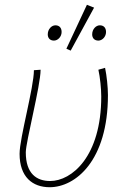

<svg xmlns="http://www.w3.org/2000/svg" viewBox="-20 -772 514 804"><path d="M188 12C296 12 432 -99 432 -374C432 -406 427 -455 420 -488L392 -480C399 -449 404 -400 404 -368C404 -116 280 -14 190 -14C134 -14 88 -44 88 -134C88 -178 150 -414 150 -480L122 -478C122 -406 62 -194 62 -128C62 -31 116 12 188 12ZM206 -602C222 -602 238 -618 238 -638C238 -656 228 -666 212 -666C196 -666 180 -650 180 -628C180 -612 190 -602 206 -602ZM392 -602C408 -602 424 -618 424 -638C424 -656 414 -666 398 -666C382 -666 366 -650 366 -628C366 -612 376 -602 392 -602ZM276 -560 374 -740 344 -752 258 -568Z"/></svg>

Font: Source Sans Pro ExtraLight
Style: Italic
Weight: 200
Italic angle: -11°
Designer: Paul D. Hunt
Foundry: Adobe Systems Incorporated
Version: Version 3.006;hotconv 1.0.111;makeotfexe 2.5.65597